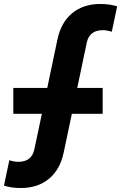

<svg xmlns="http://www.w3.org/2000/svg" viewBox="-44 -777 610 967"><path d="M461 -757Q508 -757 546 -745L519 -617Q495 -625 474 -625Q406 -625 393 -562L345 -334H473V-204H318L277 -10Q259 77 202.5 123.5Q146 170 61 170Q14 170 -24 158L3 30Q27 38 48 38Q116 38 129 -25L167 -204H23V-334H194L245 -577Q263 -664 319.5 -710.5Q376 -757 461 -757Z"/></svg>

Font: Plus Jakarta Display
Style: Bold Italic
Weight: 700
Italic angle: -12°
Designer: Gumpita Rahayu
Foundry: Tokotype Studio
Version: Version 1.000;hotconv 1.0.109;makeotfexe 2.5.65596